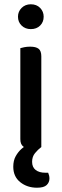

<svg xmlns="http://www.w3.org/2000/svg" viewBox="-20 -689 289 897"><path d="M111 -15 173 -2Q157 10 143.5 26.5Q130 43 130 67Q130 92 146.5 105Q163 118 192 118H205Q208 125 209.5 131.5Q211 138 211 145Q211 163 198 175.5Q185 188 153 188Q107 188 74.5 162Q42 136 42 90Q42 61 53.5 40.5Q65 20 81 6Q97 -8 111 -15ZM64 -611Q64 -635 81 -652Q98 -669 124 -669Q151 -669 167.5 -652Q184 -635 184 -611Q184 -586 167.5 -569.5Q151 -553 124 -553Q98 -553 81 -569.5Q64 -586 64 -611ZM75 -264H173V-2Q167 0 155 3Q143 6 128 6Q102 6 88.5 -4.5Q75 -15 75 -39ZM173 -215H75V-464Q81 -466 93.5 -468.5Q106 -471 121 -471Q148 -471 160.5 -461Q173 -451 173 -426Z"/></svg>

Font: Baloo Tamma 2 Medium
Style: Regular
Weight: 500
Designer: Divya Kowshik, Shuchita Grover and Ek Type
Foundry: Ek Type
Version: Version 1.700